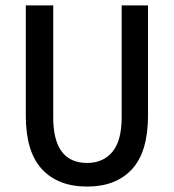

<svg xmlns="http://www.w3.org/2000/svg" viewBox="-20 -675 640 707"><path d="M301 12Q194 12 134.5 -52Q75 -116 75 -249V-655H176V-243Q176 -75 301 -75Q360 -75 394 -116Q428 -157 428 -243V-655H525V-249Q525 -116 466 -52Q407 12 301 12Z"/></svg>

Font: TypoPRO Source Code Pro
Style: Regular
Weight: 500
Monospace: yes
Designer: Paul D. Hunt, Teo Tuominen
Foundry: Adobe Systems Incorporated
Version: Version 2.010;PS 1.0;hotconv 1.0.84;makeotf.lib2.5.63406